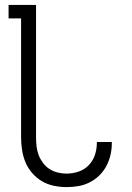

<svg xmlns="http://www.w3.org/2000/svg" viewBox="-20 -755 540 783"><path d="M251 8Q225 8 199 2.5Q173 -3 151 -16Q129 -29 111.5 -49Q94 -69 84 -93Q74 -117 70 -143Q66 -169 66 -195V-680H15V-735H127V-195Q127 -177 129 -158.5Q131 -140 137.5 -123Q144 -106 155 -91Q166 -76 181.5 -66Q197 -56 215 -51.5Q233 -47 251 -47Q276 -47 300 -55Q324 -63 341.5 -81Q359 -99 367 -123Q375 -147 375 -172V-176H436V-171Q436 -146 430.5 -122.5Q425 -99 413.5 -77.5Q402 -56 384.5 -39Q367 -22 345 -11Q323 0 299 4Q275 8 251 8Z"/></svg>

Font: Iosevka Fixed Light
Style: Regular
Weight: 300
Monospace: yes
Designer: Belleve Invis
Foundry: Belleve Invis
Version: Version 32.3.0